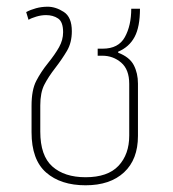

<svg xmlns="http://www.w3.org/2000/svg" viewBox="-20 -543 514 572"><path d="M235 9Q161 9 117.5 -29Q74 -67 74 -149V-228Q74 -275 88 -302Q102 -329 123 -355Q144 -381 156 -402.5Q168 -424 168 -447Q168 -478 153 -488Q138 -498 117 -498Q103 -498 88 -493.5Q73 -489 65 -484L58 -507Q71 -514 87.5 -518.5Q104 -523 122 -523Q146 -523 170 -507.5Q194 -492 194 -450Q194 -416 179.5 -391.5Q165 -367 145 -341Q124 -314 112 -290.5Q100 -267 100 -229V-151Q100 -79 136 -47Q172 -15 235 -15Q301 -15 333 -49Q365 -83 365 -139V-293Q365 -336 341 -356.5Q317 -377 285 -377H271V-398H286Q333 -398 352 -432.5Q371 -467 371 -517H397Q397 -463 381 -433Q365 -403 332 -389V-386Q366 -373 378.5 -349Q391 -325 391 -294V-138Q391 -68 349.5 -29.5Q308 9 235 9Z"/></svg>

Font: Noto Sans Thai UI SemCond Thin
Style: Regular
Weight: 100
Width: 4
Designer: Monotype Design Team
Foundry: Monotype Imaging Inc.
Version: Version 2.000